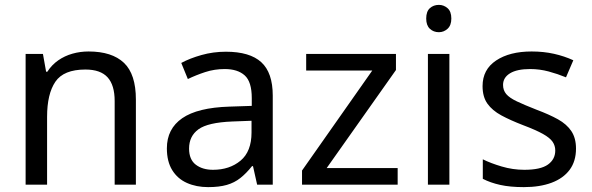

<svg xmlns="http://www.w3.org/2000/svg" viewBox="-20 -757 2426 787"><path d="M343 -546Q439 -546 488 -499.5Q537 -453 537 -349V0H450V-343Q450 -408 421 -440Q392 -472 330 -472Q241 -472 207 -422Q173 -372 173 -278V0H85V-536H156L169 -463H174Q192 -491 218.5 -509.5Q245 -528 277 -537Q309 -546 343 -546Z M906 -545Q1004 -545 1051 -502Q1098 -459 1098 -365V0H1034L1017 -76H1013Q990 -47 965.5 -27.5Q941 -8 909.5 1Q878 10 833 10Q785 10 746.5 -7Q708 -24 686 -59.5Q664 -95 664 -149Q664 -229 727 -272.5Q790 -316 921 -320L1012 -323V-355Q1012 -422 983 -448Q954 -474 901 -474Q859 -474 821 -461.5Q783 -449 750 -433L723 -499Q758 -518 806 -531.5Q854 -545 906 -545ZM932 -259Q832 -255 793.5 -227Q755 -199 755 -148Q755 -103 782.5 -82Q810 -61 853 -61Q921 -61 966 -98.5Q1011 -136 1011 -214V-262Z M1610 0H1218V-58L1506 -468H1235V-536H1603V-470L1319 -68H1610Z M1822 -536V0H1734V-536ZM1779 -737Q1799 -737 1814.5 -723.5Q1830 -710 1830 -681Q1830 -653 1814.5 -639Q1799 -625 1779 -625Q1757 -625 1742 -639Q1727 -653 1727 -681Q1727 -710 1742 -723.5Q1757 -737 1779 -737Z M2341 -148Q2341 -96 2315 -61Q2289 -26 2241 -8Q2193 10 2127 10Q2071 10 2030.5 1Q1990 -8 1959 -24V-104Q1991 -88 2036.5 -74.5Q2082 -61 2129 -61Q2196 -61 2226 -82.5Q2256 -104 2256 -140Q2256 -160 2245 -176Q2234 -192 2205.5 -208Q2177 -224 2124 -244Q2072 -264 2035 -284Q1998 -304 1978 -332Q1958 -360 1958 -404Q1958 -472 2013.5 -509Q2069 -546 2159 -546Q2208 -546 2250.5 -536.5Q2293 -527 2330 -510L2300 -440Q2266 -454 2229 -464Q2192 -474 2153 -474Q2099 -474 2070.5 -456.5Q2042 -439 2042 -409Q2042 -387 2055 -371.5Q2068 -356 2098.5 -341.5Q2129 -327 2180 -307Q2231 -288 2267 -268Q2303 -248 2322 -219.5Q2341 -191 2341 -148Z"/></svg>

Font: binaryh115
Style: Book
Weight: 400
Designer: Jelle Bosma - Monotype Design Team
Foundry: Monotype Imaging Inc.
Version: Version 2.003